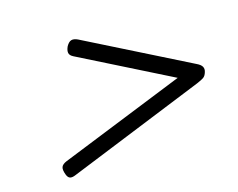

<svg xmlns="http://www.w3.org/2000/svg" viewBox="-78 -816 919 742"><g transform="rotate(-15 381.5 -445.5)"><path d="M140 -193Q126 -187 117.5 -189.5Q109 -192 104 -205Q96 -226 100 -236.5Q104 -247 121 -254L619 -454L251 -639Q237 -646 235 -656.5Q233 -667 240 -682Q249 -698 259.5 -701Q270 -704 285 -697L703 -487Q720 -479 725 -469.5Q730 -460 726 -448Q722 -434 713.5 -428Q705 -422 686 -414Z"/></g></svg>

Font: Playwrite RO Light
Style: Regular
Weight: 300
Version: Version 1.002